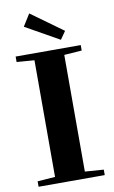

<svg xmlns="http://www.w3.org/2000/svg" viewBox="-95 -914 570 963"><g transform="rotate(-10 189.5 -432.0)"><path d="M259.3 -706.5 87.4 -803.2 125.5 -864.3 287.6 -747.1ZM21 0V-27.8L110.8 -34.2V-628.4L21 -635.3V-663.1H352.5V-635.3L262.7 -628.9V-34.7L357.9 -27.8V0Z"/></g></svg>

Font: Elstob 14pt
Style: Bold
Weight: 700
Designer: Peter S. Baker
Version: Version 1.015